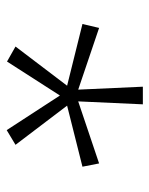

<svg xmlns="http://www.w3.org/2000/svg" viewBox="45 -844 457 588"><g transform="rotate(90 274.0 -549.5)"><path d="M299 -758 290 -560 480 -624 490 -573 303 -526 423 -368 378 -341 272 -504 168 -342 122 -368 242 -526 53 -573 65 -624 254 -560 245 -758Z"/></g></svg>

Font: Noto Sans Hebrew Thin Light
Style: Regular
Weight: 300
Version: Version 3.001